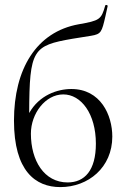

<svg xmlns="http://www.w3.org/2000/svg" viewBox="-20 -750 514 783"><path d="M226 13C340 13 438 -67 438 -193C438 -281 390 -387 271 -387C214 -387 140 -362 99 -289C100 -548 114 -564 276 -592L351 -604C393 -611 395 -619 410 -684L419 -725C420 -730 410 -732 409 -727C393 -670 386 -666 301 -651C128 -620 37 -468 37 -258C37 -52 125 13 226 13ZM256 -6C160 -6 106 -95 106 -205C106 -287 165 -365 238 -365C311 -365 371 -286 371 -164C371 -55 325 -6 256 -6Z"/></svg>

Font: Cormorant Garamond
Style: Regular
Weight: 400
Designer: Christian Thalmann (Catharsis Fonts)
Foundry: Catharsis Fonts
Version: Version 4.002;Glyphs 3.4 (3410)